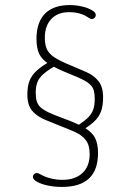

<svg xmlns="http://www.w3.org/2000/svg" viewBox="-20 -636 509 758"><path d="M292 -114Q330 -136 350.5 -155Q371 -174 379 -196.5Q387 -219 387 -251Q387 -293 369 -315.5Q351 -338 322 -351Q293 -364 259 -378Q217 -395 195 -409.5Q173 -424 165 -442Q157 -460 157 -487Q157 -534 182.5 -561Q208 -588 253 -588Q298 -588 328 -567Q335 -563 337 -562Q339 -561 343 -561Q349 -561 353.5 -565.5Q358 -570 358 -577Q358 -587 344 -595Q335 -601 321.5 -605.5Q308 -610 291 -613Q274 -616 256 -616Q191 -616 157.5 -582Q124 -548 124 -482Q124 -447 134.5 -424Q145 -401 173 -383.5Q201 -366 253 -345Q286 -332 306 -322Q326 -312 336.5 -301.5Q347 -291 350.5 -278Q354 -265 354 -245Q354 -220 347.5 -202Q341 -184 323.5 -168Q306 -152 273 -132ZM185 -398Q147 -377 126 -358Q105 -339 96.5 -317Q88 -295 88 -263Q88 -220 108 -197.5Q128 -175 159.5 -162.5Q191 -150 225 -136Q254 -125 279 -113.5Q304 -102 319 -82.5Q334 -63 334 -27Q334 20 305.5 47Q277 74 227 74Q204 74 181 68.5Q158 63 141 53Q136 50 132 48.5Q128 47 126 47Q119 47 114.5 51.5Q110 56 110 63Q110 68 114.5 73Q119 78 127 82Q143 91 169 96.5Q195 102 225 102Q367 102 367 -32Q367 -67 356 -90Q345 -113 315 -131Q285 -149 229 -169Q194 -182 172.5 -192Q151 -202 140 -212.5Q129 -223 125 -236.5Q121 -250 121 -270Q121 -295 128 -312.5Q135 -330 154 -346Q173 -362 207 -381Z"/></svg>

Font: Beiruti ExtraLight
Style: Regular
Weight: 250
Designer: Arlette Boutros
Foundry: Boutros
Version: Version 1.41